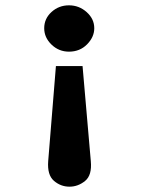

<svg xmlns="http://www.w3.org/2000/svg" viewBox="-20 -617 540 721"><path d="M239 -597Q277 -597 305.5 -571.5Q334 -546 334 -511Q334 -478 307 -450.5Q280 -423 239 -423Q201 -423 173.5 -449.5Q146 -476 146 -511Q146 -547 173.5 -572Q201 -597 239 -597ZM190 -369H290L321 -12Q326 41 299.5 62.5Q273 84 241 84Q208 84 182.5 62Q157 40 161 -12Z"/></svg>

Font: Inconsolata Black
Style: Regular
Weight: 900
Monospace: yes
Designer: Raph Levien, Cyreal, Brenton Simpson
Foundry: Raph Levien, Cyreal, Google
Version: Version 3.001; ttfautohint (v1.8.2.53-6de2)